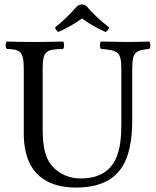

<svg xmlns="http://www.w3.org/2000/svg" viewBox="-20 -834 701 864"><path d="M172 -523C172 -606 187 -611 264 -614C270 -620 270 -641 264 -647C217 -646 168 -645 129 -645C90 -645 49 -646 10 -647C4 -641 4 -620 10 -614C70 -611 87 -606 87 -523V-233C87 -29 219 10 321 10C526 10 575 -117 575 -295V-523C575 -603 592 -607 652 -614C658 -620 658 -641 652 -647C614 -646 573 -645 550 -645C529 -645 480 -646 434 -647C428 -641 428 -620 434 -614C509 -607 526 -604 526 -523V-277C526 -165 511 -31 342 -31C294 -31 253 -49 223 -78C174 -125 172 -201 172 -266ZM368 -808C353 -816 343 -816 329 -808C298 -774 265 -739 228 -711C230 -702 233 -696 242 -690C280 -707 312 -724 349 -751C382 -726 416 -708 455 -690C464 -694 468 -702 471 -711C435 -738 398 -772 368 -808Z"/></svg>

Font: Libertinus Math
Style: Regular
Weight: 400
Designer: Philipp H. Poll, Khaled Hosny
Foundry: Caleb Maclennan
Version: Version 7.050;RELEASE